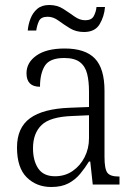

<svg xmlns="http://www.w3.org/2000/svg" viewBox="-20 -738 541 768"><path d="M185 10Q126 10 87 -28.5Q48 -67 48 -148Q48 -227 100 -265Q152 -303 259 -307L336 -310V-372Q336 -413 328.5 -443Q321 -473 299.5 -489.5Q278 -506 237 -506Q179 -506 159.5 -475Q140 -444 140 -391Q86 -391 86 -445Q86 -488 126 -516Q166 -544 239 -544Q321 -544 359.5 -504Q398 -464 398 -375V-111Q398 -62 409.5 -47Q421 -32 454 -32H458V0H351L341 -92H336Q320 -66 300.5 -42.5Q281 -19 253.5 -4.5Q226 10 185 10ZM200 -33Q240 -33 270.5 -54Q301 -75 318.5 -109.5Q336 -144 336 -185V-277L269 -274Q181 -271 146.5 -238Q112 -205 112 -145Q112 -95 133 -64Q154 -33 200 -33ZM316 -610Q284 -610 259.5 -625Q235 -640 214 -655.5Q193 -671 171 -671Q144 -671 136 -654Q128 -637 125 -616H91Q93 -640 102 -663.5Q111 -687 129 -702.5Q147 -718 177 -718Q209 -718 233 -702.5Q257 -687 278 -672Q299 -657 321 -657Q346 -657 355 -673.5Q364 -690 366 -710H400Q397 -672 378.5 -641Q360 -610 316 -610Z"/></svg>

Font: Noto Serif Ethiopic SemiCondensed Light
Style: Regular
Weight: 300
Width: 4
Designer: Monotype Design Team
Foundry: Monotype Imaging Inc.
Version: Version 2.102; ttfautohint (v1.8.4.7-5d5b)